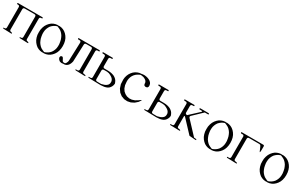

<svg xmlns="http://www.w3.org/2000/svg" viewBox="186 -1744 4628 2976"><g transform="rotate(30 2500.0 -255.5)"><path d="M312.5 -29.3Q290 -44.9 323.2 -44.9Q352.5 -44.9 352.5 -74.2V-435.5Q352.5 -464.8 323.2 -464.8H150.4Q122.1 -464.8 122.1 -435.5V-74.2Q122.1 -44.9 151.4 -44.9L162.1 -41Q184.6 -24.4 156.2 -24.4L18.6 -29.3Q-3.9 -44.9 29.3 -44.9Q58.6 -44.9 58.6 -74.2V-435.5Q58.6 -464.8 29.3 -464.8H16.6Q-3.9 -486.3 25.4 -486.3L458 -485.4Q478.5 -464.8 445.3 -464.8Q416 -464.8 416 -435.5V-74.2Q416 -44.9 445.3 -44.9L456.1 -41Q478.5 -24.4 450.2 -24.4Z M522.5 -256.8 524.4 -300.8 534.2 -343.8 548.8 -381.8 569.3 -415 593.8 -443.4 621.1 -466.8 652.3 -483.4 684.6 -494.1 718.8 -499 737.3 -497.1 755.9 -499 789.1 -494.1 822.3 -483.4 852.5 -466.8 880.9 -443.4 905.3 -415 925.8 -381.8 940.4 -343.8 949.2 -300.8 952.1 -253.9 949.2 -210 940.4 -167 925.8 -128.9 905.3 -95.7 880.9 -67.4 852.5 -43.9 822.3 -27.3 789.1 -16.6 755.9 -11.7 737.3 -13.7 718.8 -11.7 684.6 -16.6 652.3 -27.3 621.1 -43.9 593.8 -67.4 569.3 -95.7 548.8 -128.9 534.2 -167 524.4 -210ZM724.6 -479.5 694.3 -467.8 668.9 -453.1 646.5 -435.5 626 -414.1 610.4 -388.7 597.7 -360.4 588.9 -330.1 585 -294.9V-259.8L590.8 -219.7L598.6 -184.6L610.4 -153.3L624 -125L640.6 -101.6L660.2 -80.1L682.6 -61.5L710 -46.9L739.3 -34.2L750 -31.2L780.3 -43L805.7 -57.6L828.1 -75.2L848.6 -96.7L864.3 -122.1L877 -150.4L885.7 -180.7L889.6 -215.8V-251L883.8 -291L876 -326.2L864.3 -357.4L850.6 -385.7L834 -409.2L814.5 -430.7L792 -449.2L764.6 -463.9L735.4 -476.6Z M1312.5 -29.3Q1290 -44.9 1318.4 -44.9H1334Q1363.3 -44.9 1363.3 -74.2V-435.5Q1363.3 -464.8 1334 -464.8H1251Q1221.7 -464.8 1221.7 -435.5L1210 -128.9L1205.1 -110.4L1198.2 -90.8L1189.5 -73.2L1179.7 -57.6L1167 -44.9L1153.3 -34.2L1138.7 -27.3L1123 -22.5L1106.4 -21.5H1090.8L1076.2 -18.6H1061.5L1045.9 -21.5L1031.2 -26.4L1018.6 -36.1L1007.8 -46.9L999 -61.5L993.2 -78.1L999 -101.6L1020.5 -113.3Q1043 -107.4 1049.8 -86.9L1069.3 -50.8L1079.1 -44.9L1092.8 -41L1114.3 -42L1124 -50.8L1130.9 -59.6L1140.6 -80.1L1144.5 -92.8L1146.5 -106.4L1147.5 -128.9L1158.2 -435.5Q1158.2 -464.8 1128.9 -464.8H1105.5Q1085 -486.3 1114.3 -486.3L1479.5 -485.4Q1500 -464.8 1470.7 -464.8H1456.1Q1426.8 -464.8 1426.8 -435.5V-74.2Q1426.8 -44.9 1456.1 -44.9L1477.5 -41Q1500 -24.4 1471.7 -24.4Z M1544.9 -29.3Q1522.5 -44.9 1550.8 -44.9H1566.4Q1595.7 -44.9 1595.7 -74.2V-435.5Q1595.7 -464.8 1566.4 -464.8H1543Q1522.5 -486.3 1551.8 -486.3L1711.9 -485.4Q1732.4 -464.8 1703.1 -464.8H1688.5Q1659.2 -464.8 1659.2 -435.5V-305.7Q1659.2 -276.4 1688.5 -276.4H1743.2L1784.2 -274.4L1813.5 -269.5L1840.8 -261.7L1865.2 -252L1886.7 -238.3L1906.2 -221.7L1921.9 -202.1L1933.6 -179.7L1942.4 -155.3L1938.5 -127.9L1928.7 -102.5L1915 -80.1L1897.5 -61.5L1876 -46.9L1851.6 -37.1L1824.2 -30.3L1794.9 -27.3L1758.8 -24.4ZM1743.2 -254.9H1688.5Q1659.2 -254.9 1659.2 -225.6V-74.2Q1659.2 -44.9 1688.5 -44.9L1758.8 -43.9L1791 -52.7L1816.4 -60.5L1836.9 -71.3L1852.5 -83L1864.3 -94.7L1872.1 -108.4L1877 -122.1L1878.9 -145.5L1877.9 -161.1L1873 -175.8L1866.2 -189.5L1856.4 -202.1L1842.8 -214.8L1825.2 -226.6L1803.7 -238.3L1778.3 -249Z M2417 -136.7Q2440.4 -153.3 2424.8 -128.9L2403.3 -95.7L2355.5 -53.7L2301.8 -26.4L2244.1 -14.6L2186.5 -18.6L2131.8 -39.1L2085 -75.2L2047.9 -127.9L2026.4 -194.3L2022.5 -273.4L2025.4 -307.6L2035.2 -346.7L2050.8 -382.8L2071.3 -414.1L2095.7 -441.4L2124 -462.9L2154.3 -478.5L2187.5 -489.3L2226.6 -493.2L2248 -497.1L2279.3 -498L2307.6 -494.1L2335 -487.3L2359.4 -477.5L2381.8 -464.8L2400.4 -448.2L2414.1 -426.8L2420.9 -400.4L2418.9 -373L2404.3 -353.5L2374 -349.6L2351.6 -359.4L2342.8 -380.9V-394.5L2340.8 -406.2L2336.9 -417L2330.1 -427.7L2321.3 -438.5L2307.6 -448.2L2291 -458L2270.5 -465.8L2223.6 -473.6L2196.3 -462.9L2170.9 -448.2L2147.5 -430.7L2127.9 -410.2L2111.3 -386.7L2098.6 -360.4L2089.8 -331.1L2085 -300.8V-271.5L2090.8 -212.9L2107.4 -164.1L2132.8 -125L2166 -96.7L2204.1 -77.1L2247.1 -68.4L2293 -71.3L2340.8 -86.9L2387.7 -115.2Z M2544.9 -29.3Q2522.5 -44.9 2550.8 -44.9H2566.4Q2595.7 -44.9 2595.7 -74.2V-435.5Q2595.7 -464.8 2566.4 -464.8H2543Q2522.5 -486.3 2551.8 -486.3L2711.9 -485.4Q2732.4 -464.8 2703.1 -464.8H2688.5Q2659.2 -464.8 2659.2 -435.5V-305.7Q2659.2 -276.4 2688.5 -276.4H2743.2L2784.2 -274.4L2813.5 -269.5L2840.8 -261.7L2865.2 -252L2886.7 -238.3L2906.2 -221.7L2921.9 -202.1L2933.6 -179.7L2942.4 -155.3L2938.5 -127.9L2928.7 -102.5L2915 -80.1L2897.5 -61.5L2876 -46.9L2851.6 -37.1L2824.2 -30.3L2794.9 -27.3L2758.8 -24.4ZM2743.2 -254.9H2688.5Q2659.2 -254.9 2659.2 -225.6V-74.2Q2659.2 -44.9 2688.5 -44.9L2758.8 -43.9L2791 -52.7L2816.4 -60.5L2836.9 -71.3L2852.5 -83L2864.3 -94.7L2872.1 -108.4L2877 -122.1L2878.9 -145.5L2877.9 -161.1L2873 -175.8L2866.2 -189.5L2856.4 -202.1L2842.8 -214.8L2825.2 -226.6L2803.7 -238.3L2778.3 -249Z M3007.8 -28.3Q2985.4 -44.9 3013.7 -44.9H3029.3Q3058.6 -44.9 3058.6 -74.2V-435.5Q3058.6 -464.8 3029.3 -464.8H3005.9Q2985.4 -486.3 3014.6 -486.3L3174.8 -485.4Q3195.3 -464.8 3166 -464.8H3151.4Q3122.1 -464.8 3122.1 -435.5V-321.3Q3122.1 -292 3155.3 -292L3320.3 -445.3Q3341.8 -464.8 3312.5 -464.8H3279.3Q3258.8 -486.3 3287.1 -486.3L3432.6 -485.4Q3453.1 -464.8 3423.8 -464.8H3372.1L3211.9 -311.5Q3191.4 -292 3210.9 -271.5L3422.9 -44.9L3461.9 -41Q3484.4 -24.4 3456.1 -24.4L3347.7 -33.2L3141.6 -252.9Q3122.1 -273.4 3122.1 -245.1V-73.2Q3122.1 -44.9 3151.4 -44.9L3172.9 -41Q3195.3 -24.4 3167 -24.4Z M3522.5 -256.8 3524.4 -300.8 3534.2 -343.8 3548.8 -381.8 3569.3 -415 3593.8 -443.4 3621.1 -466.8 3652.3 -483.4 3684.6 -494.1 3718.8 -499 3737.3 -497.1 3755.9 -499 3789.1 -494.1 3822.3 -483.4 3852.5 -466.8 3880.9 -443.4 3905.3 -415 3925.8 -381.8 3940.4 -343.8 3949.2 -300.8 3952.1 -253.9 3949.2 -210 3940.4 -167 3925.8 -128.9 3905.3 -95.7 3880.9 -67.4 3852.5 -43.9 3822.3 -27.3 3789.1 -16.6 3755.9 -11.7 3737.3 -13.7 3718.8 -11.7 3684.6 -16.6 3652.3 -27.3 3621.1 -43.9 3593.8 -67.4 3569.3 -95.7 3548.8 -128.9 3534.2 -167 3524.4 -210ZM3724.6 -479.5 3694.3 -467.8 3668.9 -453.1 3646.5 -435.5 3626 -414.1 3610.4 -388.7 3597.7 -360.4 3588.9 -330.1 3585 -294.9V-259.8L3590.8 -219.7L3598.6 -184.6L3610.4 -153.3L3624 -125L3640.6 -101.6L3660.2 -80.1L3682.6 -61.5L3710 -46.9L3739.3 -34.2L3750 -31.2L3780.3 -43L3805.7 -57.6L3828.1 -75.2L3848.6 -96.7L3864.3 -122.1L3877 -150.4L3885.7 -180.7L3889.6 -215.8V-251L3883.8 -291L3876 -326.2L3864.3 -357.4L3850.6 -385.7L3834 -409.2L3814.5 -430.7L3792 -449.2L3764.6 -463.9L3735.4 -476.6Z M4407.2 -485.4Q4424.8 -485.4 4425.8 -467.8V-403.3L4424.8 -386.7L4422.9 -366.2Q4417 -349.6 4412.1 -367.2L4387.7 -424.8L4375 -450.2Q4366.2 -464.8 4348.6 -464.8H4167Q4137.7 -464.8 4137.7 -435.5V-74.2Q4137.7 -44.9 4167 -44.9L4188.5 -41Q4210.9 -24.4 4182.6 -24.4L4023.4 -29.3Q4001 -44.9 4029.3 -44.9H4045.9Q4075.2 -44.9 4075.2 -74.2V-435.5Q4075.2 -464.8 4045.9 -464.8H4021.5Q4001 -486.3 4030.3 -486.3Z M4522.5 -256.8 4524.4 -300.8 4534.2 -343.8 4548.8 -381.8 4569.3 -415 4593.8 -443.4 4621.1 -466.8 4652.3 -483.4 4684.6 -494.1 4718.8 -499 4737.3 -497.1 4755.9 -499 4789.1 -494.1 4822.3 -483.4 4852.5 -466.8 4880.9 -443.4 4905.3 -415 4925.8 -381.8 4940.4 -343.8 4949.2 -300.8 4952.1 -253.9 4949.2 -210 4940.4 -167 4925.8 -128.9 4905.3 -95.7 4880.9 -67.4 4852.5 -43.9 4822.3 -27.3 4789.1 -16.6 4755.9 -11.7 4737.3 -13.7 4718.8 -11.7 4684.6 -16.6 4652.3 -27.3 4621.1 -43.9 4593.8 -67.4 4569.3 -95.7 4548.8 -128.9 4534.2 -167 4524.4 -210ZM4724.6 -479.5 4694.3 -467.8 4668.9 -453.1 4646.5 -435.5 4626 -414.1 4610.4 -388.7 4597.7 -360.4 4588.9 -330.1 4585 -294.9V-259.8L4590.8 -219.7L4598.6 -184.6L4610.4 -153.3L4624 -125L4640.6 -101.6L4660.2 -80.1L4682.6 -61.5L4710 -46.9L4739.3 -34.2L4750 -31.2L4780.3 -43L4805.7 -57.6L4828.1 -75.2L4848.6 -96.7L4864.3 -122.1L4877 -150.4L4885.7 -180.7L4889.6 -215.8V-251L4883.8 -291L4876 -326.2L4864.3 -357.4L4850.6 -385.7L4834 -409.2L4814.5 -430.7L4792 -449.2L4764.6 -463.9L4735.4 -476.6Z"/></g></svg>

Font: B2 Hana
Style: Regular
Weight: 500
Version: 2020-08-05; (max)